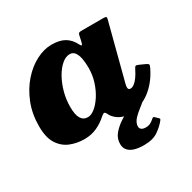

<svg xmlns="http://www.w3.org/2000/svg" viewBox="-165 -701 1081 1081"><g transform="rotate(-30 376.0 -160.5)"><path d="M472.5 214.5Q530 214.5 564.2 191Q598.5 167.5 620 140Q624 134.5 624.5 132Q625 129.5 621 126L600.5 106Q594.5 100.5 585 109.5Q575 119 562 126Q549 133 530.5 133Q510 133 500.5 123.5Q491 114 495 95Q500 74.5 517 57Q534 39.5 554.2 24Q574.5 8.5 589 -4.5Q596.5 -11.5 593.8 -16Q591 -20.5 581.5 -30Q579 -33.5 568.5 -37.5Q558 -41.5 548.5 -36Q525.5 -22.5 494.2 -5.5Q463 11.5 432.8 32Q402.5 52.5 381.8 77Q361 101.5 358.5 131Q355.5 160 368.5 178.5Q381.5 197 408.2 205.8Q435 214.5 472.5 214.5ZM419 -320Q419 -272 405 -228.8Q391 -185.5 369 -151.8Q347 -118 322.8 -99Q298.5 -80 278 -80Q248.5 -80 233.8 -104Q219 -128 219 -180Q219 -228.5 231.8 -274.8Q244.5 -321 265.8 -358.2Q287 -395.5 312.8 -417.2Q338.5 -439 364 -439Q385.5 -439 397.2 -422.5Q409 -406 414 -378.8Q419 -351.5 419 -320ZM717 -141Q726 -158 724.2 -164Q722.5 -170 707.5 -176.5L672 -192.5Q659.5 -198 654.2 -196.5Q649 -195 642 -180.5Q629.5 -155 616.2 -136.8Q603 -118.5 590 -109Q577 -99.5 565.5 -99.5Q550.5 -99.5 550.5 -115Q550.5 -119 551.2 -124.5Q552 -130 553 -134.5L647.5 -498Q651.5 -511.5 648.8 -515.8Q646 -520 628 -520H489.5Q476 -520 471.8 -516.8Q467.5 -513.5 465.5 -505L457.5 -468Q453 -448 448.5 -448.2Q444 -448.5 437 -462.5Q418.5 -499 386.5 -517.8Q354.5 -536.5 302 -536.5Q253 -536.5 202 -510Q151 -483.5 108.2 -435Q65.5 -386.5 39 -319.8Q12.5 -253 12.5 -172.5Q12.5 -99 39.2 -57.8Q66 -16.5 108.5 0.5Q151 17.5 199.5 17.5Q244 17.5 281 0.5Q318 -16.5 347.5 -43.5Q359 -53 364.5 -55Q370 -57 375.5 -50Q377.5 -47.5 380 -43.2Q382.5 -39 385.5 -32Q399.5 -10 425.2 5.5Q451 21 489 21Q563 21 621.8 -23Q680.5 -67 717 -141Z"/></g></svg>

Font: Besley ExtraBold
Style: Italic
Weight: 800
Italic angle: -13°
Designer: Owen Earl
Foundry: indestructible type*
Version: Version 2.001